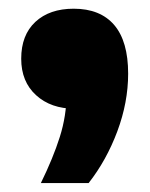

<svg xmlns="http://www.w3.org/2000/svg" viewBox="-20 -234 336 430"><path d="M71.5 176Q99 120 114 72.5Q129 25 129 -23.5L171 9.5H147.5Q94 9.5 60.8 -20.8Q27.5 -51 27.5 -102.5Q27.5 -155.5 59.2 -185Q91 -214.5 145 -214.5Q204.5 -214.5 235.8 -178Q267 -141.5 267 -69Q267 -5 242.8 60Q218.5 125 178.5 176Z"/></svg>

Font: Encode Sans Condensed Thin ExtraBold
Style: Regular
Weight: 800
Version: Version 3.002